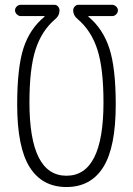

<svg xmlns="http://www.w3.org/2000/svg" viewBox="-20 -750 540 780"><path d="M64.5 -684.6Q55.7 -684.6 48.3 -691.9Q41 -699.2 41 -708Q41 -716.8 47.9 -723.6Q54.7 -730.5 64.5 -730.5H201.2Q210 -730.5 215.8 -723.6Q221.7 -716.8 221.7 -708Q221.7 -686.5 205.1 -672.9Q149.4 -626 124.5 -548.8Q99.6 -471.7 99.6 -334Q99.6 -36.1 250 -36.1Q400.4 -36.1 400.4 -334Q400.4 -471.7 375.5 -548.8Q350.6 -626 294.9 -672.9Q277.3 -687.5 277.3 -708Q277.3 -716.8 283.7 -723.6Q290 -730.5 298.8 -730.5H435.5Q444.3 -730.5 451.7 -723.6Q459 -716.8 459 -708Q459 -699.2 452.1 -691.9Q445.3 -684.6 435.5 -684.6H339.8Q338.9 -684.6 338.9 -683.6Q338.9 -681.6 339.8 -681.6Q398.4 -632.8 424.3 -553.2Q450.2 -473.6 450.2 -325.2Q450.2 -151.4 399.4 -70.8Q348.6 9.8 250 9.8Q151.4 9.8 100.6 -70.8Q49.8 -151.4 49.8 -325.2Q49.8 -474.6 75.2 -553.7Q100.6 -632.8 160.2 -681.6Q161.1 -681.6 161.1 -683.6Q161.1 -684.6 160.2 -684.6Z"/></svg>

Font: Rounded-L Mgen+ 1m light
Style: Regular
Weight: 200
Designer: [Source Han Sans]
Ryoko NISHIZUKA  (kana & ideographs); Paul D. Hunt (Latin, Greek & Cyrillic); Wenlong ZHANG  (bopomofo
Version: Version 1.059.20150602